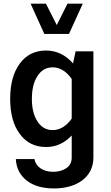

<svg xmlns="http://www.w3.org/2000/svg" viewBox="-20 -806 610 1059"><path d="M224.6 -618.7H360.4L436.5 -785.6H352.1L293 -668L233.4 -785.6H148.9ZM36.1 -260.7C36.1 -179.2 53.7 -114.3 89.4 -66.9C124.5 -19 172.9 4.9 234.4 4.9C288.6 4.9 335.4 -16.1 375.5 -58.6V63.5C375.5 89.4 365.2 108.9 345.2 122.1C325.2 135.3 300.8 141.6 272.5 141.6C216.3 141.6 177.2 112.8 169.9 71.3H67.4C69.8 120.6 89.4 159.7 127 189.5C164.1 218.8 214.4 233.4 278.3 233.4C403.8 233.4 495.1 170.9 495.1 63.5V-522.9H397L382.8 -456.1C341.3 -503.4 291.5 -527.3 234.4 -527.3C172.9 -527.3 124.5 -503.4 89.4 -455.6C53.7 -407.7 36.1 -342.8 36.1 -260.7ZM155.8 -260.7C155.8 -313 166 -355.5 187 -387.2C207.5 -418.9 235.4 -434.6 271 -434.6C311.5 -434.6 348.1 -410.2 375.5 -370.6V-151.9C348.1 -112.3 311.5 -88.4 271 -88.4C235.4 -88.4 207.5 -104 187 -135.7C166 -167.5 155.8 -209 155.8 -260.7Z"/></svg>

Font: Estedad SemiBold
Style: Regular
Weight: 600
Designer: Amin Abedi
Version: Version 7.3